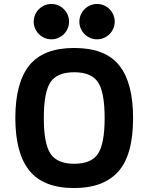

<svg xmlns="http://www.w3.org/2000/svg" viewBox="-20 -931 738 965"><path d="M353 14.2Q198.2 14.2 127.7 -73.5Q57.1 -161.1 57.1 -337.9Q57.1 -515.6 127.7 -602.8Q198.2 -689.9 353 -689.9Q508.8 -689.9 578.9 -602.8Q648.9 -515.6 648.9 -337.9Q648.9 -151.9 574.5 -68.8Q500 14.2 353 14.2ZM353 -107.9Q439 -107.9 472.4 -158Q505.9 -208 505.9 -337.9Q505.9 -467.8 472.4 -517.8Q439 -567.9 353 -567.9Q267.1 -567.9 233.6 -517.8Q200.2 -467.8 200.2 -337.9Q200.2 -208 234.1 -158Q268.1 -107.9 353 -107.9ZM238.3 -733.4Q220.7 -733.4 204.3 -740.2Q188 -747.1 175.5 -759.5Q163.1 -772 156.2 -788.3Q149.4 -804.7 149.4 -822.3Q149.4 -839.8 156.2 -856.2Q163.1 -872.6 175.5 -885Q188 -897.5 204.3 -904.3Q220.7 -911.1 238.3 -911.1Q255.9 -911.1 272.2 -904.3Q288.6 -897.5 301 -885Q313.5 -872.6 320.3 -856.2Q327.1 -839.8 327.1 -822.3Q327.1 -804.7 320.3 -788.3Q313.5 -772 301 -759.5Q288.6 -747.1 272.2 -740.2Q255.9 -733.4 238.3 -733.4ZM467.8 -733.4Q450.2 -733.4 433.8 -740.2Q417.5 -747.1 405 -759.5Q392.6 -772 385.7 -788.3Q378.9 -804.7 378.9 -822.3Q378.9 -839.8 385.7 -856.2Q392.6 -872.6 405 -885Q417.5 -897.5 433.8 -904.3Q450.2 -911.1 467.8 -911.1Q485.4 -911.1 501.7 -904.3Q518.1 -897.5 530.5 -885Q543 -872.6 549.8 -856.2Q556.6 -839.8 556.6 -822.3Q556.6 -804.7 549.8 -788.3Q543 -772 530.5 -759.5Q518.1 -747.1 501.7 -740.2Q485.4 -733.4 467.8 -733.4Z"/></svg>

Font: Cadman
Style: Bold
Weight: 700
Designer: Paul James MIller
Foundry: High-Logic / Made with FontCreator
Version: Version 2.114;March 28, 2021;FontCreator 13.0.0.2683 64-bit